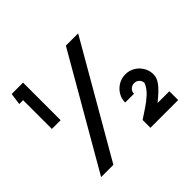

<svg xmlns="http://www.w3.org/2000/svg" viewBox="-166 -932 1140 1140"><g transform="rotate(-45 404.0 -362.0)"><path d="M80.5 -409V-650.5H48L58.5 -724.5H154V-409ZM85 0 489 -700H592L188 0ZM499 0V-65.5Q527 -84.5 559.5 -105.8Q592 -127 620.2 -153Q648.5 -179 662.5 -212Q662.5 -231 649.8 -243.5Q637 -256 618.5 -256Q599.5 -256 586.2 -243.5Q573 -231 573 -212H499Q499 -244.5 515.2 -271.2Q531.5 -298 558.5 -314Q585.5 -330 618.5 -330Q651 -330 677.8 -314Q704.5 -298 720.5 -271.2Q736.5 -244.5 736.5 -212Q736.5 -185 720.5 -161Q704.5 -137 680.8 -115.2Q657 -93.5 633 -74H732V0Z"/></g></svg>

Font: Urbanist
Style: Bold
Weight: 700
Designer: Corey Hu
Foundry: Corey Hu
Version: Version 1.330; ttfautohint (v1.8.4.7-5d5b)